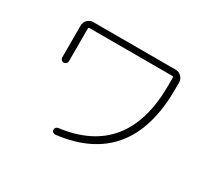

<svg xmlns="http://www.w3.org/2000/svg" viewBox="-138 -936 1275 1169"><g transform="rotate(30 500.0 -351.5)"><path d="M158.2 -425.8V-649.4Q158.2 -672.9 174.8 -689.5Q191.4 -706.1 213.9 -706.1H793.9Q817.4 -706.1 834 -689Q850.6 -671.9 850.6 -649.4V-601.6Q850.6 -55.7 357.4 2.9Q348.6 3.9 340.8 -1.5Q333 -6.8 332 -16.1Q331.1 -25.4 336.4 -32.2Q341.8 -39.1 350.6 -41Q802.7 -97.7 802.7 -601.6V-654.3Q802.7 -663.1 793.9 -663.1H213.9Q205.1 -663.1 205.1 -654.3V-425.8Q205.1 -416 198.2 -409.2Q191.4 -402.3 181.2 -402.3Q170.9 -402.3 164.6 -409.2Q158.2 -416 158.2 -425.8Z"/></g></svg>

Font: Rounded Mgen+ 2m light
Style: Regular
Weight: 200
Designer: [Source Han Sans]
Ryoko NISHIZUKA  (kana & ideographs); Paul D. Hunt (Latin, Greek & Cyrillic); Wenlong ZHANG  (bopomofo
Version: Version 1.059.20150602